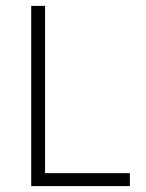

<svg xmlns="http://www.w3.org/2000/svg" viewBox="-20 -632 495 652"><path d="M86 -612H133V-44H421V0H86Z"/></svg>

Font: Athiti Light
Style: Regular
Weight: 300
Designer: CadsonDemak Team
Foundry: CadsonDemak
Version: Version 1.032